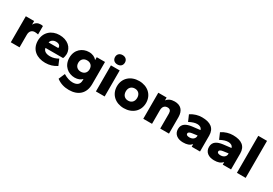

<svg xmlns="http://www.w3.org/2000/svg" viewBox="41 -1755 4265 3001"><g transform="rotate(30 2173.0 -254.5)"><path d="M211 0V-227C211 -295 250 -327 301 -327C321 -327 341 -323 361 -319V-470C353 -474 338 -476 322 -476C273 -476 230 -457 203 -404V-470H53V0Z M677 10C753 10 823 -11 882 -51L837 -158C794 -133 746 -116 694 -116C621 -116 575 -142 566 -195H884C895 -216 902 -250 902 -275C902 -396 802 -480 659 -480C516 -480 406 -385 406 -235C406 -70 529 10 677 10ZM663 -362C716 -362 742 -336 742 -303C742 -300 741 -297 740 -293H566C574 -333 610 -362 663 -362Z M1191 -20C1251 -20 1296 -41 1324 -72V-44C1324 27 1277 61 1201 61C1153 61 1097 46 1033 7L985 120C1053 171 1126 192 1210 192C1374 192 1482 101 1482 -70V-470H1333V-418C1304 -455 1256 -480 1191 -480C1074 -480 966 -398 966 -250C966 -102 1074 -20 1191 -20ZM1229 -148C1169 -148 1126 -186 1126 -250C1126 -314 1169 -352 1229 -352C1289 -352 1331 -314 1331 -250C1331 -186 1289 -148 1229 -148Z M1747 0V-470H1589V0ZM1668 -532C1723 -532 1757 -566 1757 -617C1757 -666 1723 -701 1668 -701C1613 -701 1579 -666 1579 -617C1579 -566 1613 -532 1668 -532Z M2096 10C2249 10 2359 -88 2359 -235C2359 -382 2249 -480 2096 -480C1943 -480 1833 -382 1833 -235C1833 -88 1943 10 2096 10ZM2096 -126C2035 -126 1993 -167 1993 -235C1993 -303 2035 -344 2096 -344C2157 -344 2199 -303 2199 -235C2199 -167 2157 -126 2096 -126Z M2908 0V-294C2908 -421 2842 -480 2737 -480C2669 -480 2623 -457 2594 -418V-470H2444V0H2602V-245C2602 -312 2636 -344 2687 -344C2729 -344 2750 -319 2750 -270V0Z M3163 10C3236 10 3279 -5 3318 -46V0H3468V-286C3468 -419 3383 -480 3230 -480C3163 -480 3092 -461 3027 -418L3075 -307C3135 -339 3179 -351 3219 -351C3259 -351 3296 -335 3307 -294L3163 -277C3070 -264 2993 -231 2993 -133C2993 -37 3070 10 3163 10ZM3215 -108C3174 -108 3153 -120 3153 -143C3153 -165 3174 -179 3216 -185L3310 -198V-186C3310 -143 3272 -108 3215 -108Z M3723 10C3796 10 3839 -5 3878 -46V0H4028V-286C4028 -419 3943 -480 3790 -480C3723 -480 3652 -461 3587 -418L3635 -307C3695 -339 3739 -351 3779 -351C3819 -351 3856 -335 3867 -294L3723 -277C3630 -264 3553 -231 3553 -133C3553 -37 3630 10 3723 10ZM3775 -108C3734 -108 3713 -120 3713 -143C3713 -165 3734 -179 3776 -185L3870 -198V-186C3870 -143 3832 -108 3775 -108Z M4292 0V-668H4134V0Z"/></g></svg>

Font: Celebes ExtraBold
Style: Regular
Weight: 800
Designer: Anugrah Pasau
Foundry: Lafontype
Version: Version 1.000